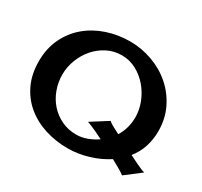

<svg xmlns="http://www.w3.org/2000/svg" viewBox="-151 -928 1198 1138"><g transform="rotate(30 448.0 -359.0)"><path d="M779.3 -146.5Q788.1 -142.6 804.2 -134.3Q820.3 -126 837.9 -117.7Q855.5 -109.4 871.6 -102.5Q887.7 -95.7 896.5 -94.7L791 -13.7Q782.2 -20.5 770 -28.3Q757.8 -36.1 744.6 -43.5Q731.4 -50.8 718.8 -57.6Q706.1 -64.5 696.3 -70.3Q639.6 -33.2 569.8 -12.2Q500 8.8 431.6 8.8Q348.6 8.8 274.9 -14.6Q201.2 -38.1 145.5 -84Q89.8 -129.9 57.6 -197.8Q25.4 -265.6 25.4 -354.5Q25.4 -442.4 59.1 -511.7Q92.8 -581.1 149.4 -628.4Q206.1 -675.8 280.8 -700.7Q355.5 -725.6 436.5 -725.6Q515.6 -725.6 589.8 -698.7Q664.1 -671.9 721.2 -622.1Q778.3 -572.3 812.5 -502.4Q846.7 -432.6 846.7 -347.7Q846.7 -292 830.6 -241.2Q814.5 -190.4 779.3 -146.5ZM433.6 -86.9Q470.7 -86.9 507.3 -100.6Q543.9 -114.3 574.2 -135.7Q565.4 -139.6 549.3 -147.9Q533.2 -156.2 515.6 -164.1Q498 -171.9 481.9 -178.7Q465.8 -185.5 457 -187.5L571.3 -259.8Q585.9 -246.1 608.9 -234.9Q631.8 -223.6 649.4 -213.9Q668.9 -245.1 678.2 -279.8Q687.5 -314.5 687.5 -350.6Q687.5 -401.4 668 -451.2Q648.4 -501 614.7 -540.5Q581.1 -580.1 535.2 -605Q489.3 -629.9 435.5 -629.9Q381.8 -629.9 335.9 -606.4Q290 -583 256.8 -544.4Q223.6 -505.9 204.6 -456.5Q185.5 -407.2 185.5 -355.5Q185.5 -301.8 203.6 -252.9Q221.7 -204.1 254.4 -167.5Q287.1 -130.9 333 -108.9Q378.9 -86.9 433.6 -86.9Z"/></g></svg>

Font: Cherry Cream Soda
Style: Regular
Weight: 400
Designer: Font Diner, Inc
Foundry: Font Diner, Inc
Version: Version 1.001